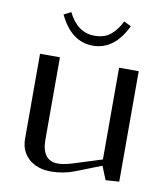

<svg xmlns="http://www.w3.org/2000/svg" viewBox="-77 -725 699 799"><g transform="rotate(10 272.5 -326.0)"><path d="M129.9 -645 160.2 -660.2Q199.2 -580.1 272 -580.1Q314.9 -580.1 340.8 -602.5Q366.7 -625 383.8 -660.2L414.1 -645Q362.8 -538.1 272 -538.1Q180.7 -538.1 129.9 -645ZM479 -466.8V0L421.9 3.9L398.9 -53.2L292 -11.2Q243.7 7.8 190.9 7.8Q132.8 7.8 97.4 -23.9Q62 -55.7 62 -107.9V-466.8H146V-118.2Q146 -75.2 163.1 -52.5Q180.2 -29.8 213.9 -29.8Q237.3 -29.8 272 -40L396 -79.1V-466.8Z"/></g></svg>

Font: Resagokr
Style: Regular
Weight: 500
Designer: gluk
Foundry: gluk
Version: Version 0.95